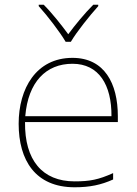

<svg xmlns="http://www.w3.org/2000/svg" viewBox="-20 -783 580 813"><path d="M258 -606H280C304 -647 359 -716 396 -757V-763H375C338 -726 297 -676 269 -638C241 -676 202 -726 165 -763H144V-757C181 -716 234 -647 258 -606ZM287 -538C133 -538 59 -408 59 -259C59 -104 130 10 296 10C360 10 408 0 459 -23V-50C397 -22 360 -15 296 -15C159 -15 84 -105 86 -266H479V-291C479 -430 422 -538 287 -538ZM287 -513C399 -513 453 -423 452 -291H87C99 -436 175 -513 287 -513Z"/></svg>

Font: Noto Sans Malayalam Thin
Style: Regular
Weight: 100
Designer: Jelle Bosma - Monotype Design Team
Foundry: Monotype Imaging Inc.
Version: Version 2.104